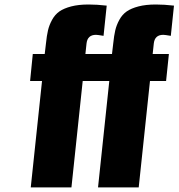

<svg xmlns="http://www.w3.org/2000/svg" viewBox="-20 -812 774 832"><path d="M113.3 0H289.6L338.4 -460.9H408.2L420.4 -578.1H350.1L355 -624C357.9 -648.8 371.6 -661.1 396 -661.1C400.2 -661.1 411.1 -659.7 428.7 -656.7L442.4 -787.6C414.1 -790.9 387.9 -792.5 363.8 -792.5C334.8 -792.5 309.7 -789.7 288.6 -784.2C267.4 -778.6 250.4 -771.4 237.5 -762.5C224.7 -753.5 214.1 -741.5 205.8 -726.3C197.5 -711.2 191.6 -696 188 -680.7C184.4 -665.4 181.5 -646.5 179.2 -624L173.8 -578.1H122.1L110.4 -460.9H162.1ZM404.8 0H581.1L629.9 -460.9H699.7L711.9 -578.1H641.6L646.5 -624C649.4 -648.8 663.1 -661.1 687.5 -661.1C691.7 -661.1 702.6 -659.7 720.2 -656.7L733.9 -787.6C705.6 -790.9 679.4 -792.5 655.3 -792.5C626.3 -792.5 601.2 -789.7 580.1 -784.2C558.9 -778.6 541.9 -771.4 529.1 -762.5C516.2 -753.5 505.6 -741.5 497.3 -726.3C489 -711.2 483.1 -696 479.5 -680.7C475.9 -665.4 473 -646.5 470.7 -624L465.3 -578.1H413.6L401.9 -460.9H453.6Z"/></svg>

Font: Oswald
Style: Heavy
Weight: 800
Designer: Vernon Adams
Foundry: Vernon Adams
Version: 3.0; ttfautohint (v0.95.6-bc232) -l 8 -r 50 -G 200 -x 0 -w "